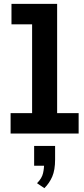

<svg xmlns="http://www.w3.org/2000/svg" viewBox="-20 -683 432 982"><path d="M34.2 0V-104.4H144.2V-558.6H38.7V-663.1H272.2V-104.4H382.2V0ZM206.9 279.4 169.4 254Q194.4 229 200.2 202.6Q206.1 176.1 205.4 151.8L226.4 164.7H154.6V63.5H261.8V133.2Q261.8 186.5 247.3 220.2Q232.8 253.8 206.9 279.4Z"/></svg>

Font: Anaheim
Style: Regular
Weight: 400
Designer: Vernon Adams
Foundry: Vernon Adams
Version: Version 2.001